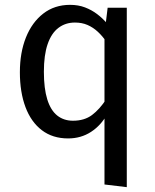

<svg xmlns="http://www.w3.org/2000/svg" viewBox="-20 -559 638 792"><path d="M411 202V-449L416 -461L424 -527H503V213ZM269 -539Q303 -539 330.5 -528.5Q358 -518 380.5 -501Q403 -484 421 -463L420 -385Q403 -410 383.5 -428Q364 -446 341 -456Q318 -466 289 -466Q250 -466 221 -444Q192 -422 176.5 -377Q161 -332 161 -263Q161 -194 175 -149Q189 -104 216 -82.5Q243 -61 281 -61Q328 -61 359.5 -84.5Q391 -108 419 -151L422 -88Q397 -42 355.5 -15Q314 12 261 12Q197 12 152.5 -22Q108 -56 85 -117.5Q62 -179 62 -261Q62 -342 87 -404.5Q112 -467 158.5 -503Q205 -539 269 -539Z"/></svg>

Font: Fira Sans Variable
Style: Regular
Weight: 400
Designer: Carrois Corporate & Edenspiekermann AG
Foundry: Carrois Corporate GbR & Edenspiekermann AG
Version: Version 4.202